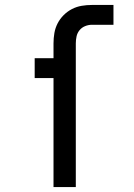

<svg xmlns="http://www.w3.org/2000/svg" viewBox="-20 -755 540 775"><path d="M196 0V-440H120V-520H196V-580Q196 -601 199.5 -621.5Q203 -642 212.5 -660.5Q222 -679 237 -694Q252 -709 270.5 -718.5Q289 -728 309.5 -731.5Q330 -735 351 -735H438V-655H351Q337 -655 323.5 -649.5Q310 -644 301 -633Q292 -622 289 -608Q286 -594 286 -580V0Z"/></svg>

Font: Iosevka SS18 Medium
Style: Regular
Weight: 500
Monospace: yes
Designer: Belleve Invis
Foundry: Belleve Invis
Version: Version 25.1.1; ttfautohint (v1.8.4)